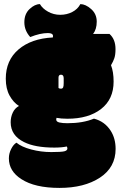

<svg xmlns="http://www.w3.org/2000/svg" viewBox="-20 -733 591 939"><path d="M291.5 -350.1Q291.5 -367.7 278.3 -367.7Q266.1 -367.7 266.1 -353V-302.7Q270 -299.3 277.8 -299.3Q285.6 -299.3 288.6 -305.2Q291.5 -311 291.5 -326.7ZM435.1 -566.9H515.6Q544.9 -541 544.9 -492.7Q544.9 -465.3 539.3 -448.7Q533.7 -432.1 522.9 -414.1Q535.6 -381.8 535.6 -334Q535.6 -247.6 474.4 -200Q413.1 -152.3 309.6 -152.3Q278.3 -152.3 256.3 -156.7Q254.9 -152.3 254.9 -148.4Q254.9 -137.7 270.3 -134Q285.6 -130.4 309.6 -130.4Q385.7 -130.4 439.5 -152.8Q492.2 -139.2 521.5 -93.3Q545.4 -55.7 545.4 -4.9Q545.4 85.4 468.8 135.7Q392.1 186 271.2 186Q150.4 186 84.5 143.1Q23.4 104 23.4 41.5Q23.4 17.6 34.7 -4.6Q45.9 -26.9 60.5 -35.2Q85 -14.6 132.6 -2Q180.2 10.7 230.5 10.7Q280.8 10.7 295.2 6.8Q309.6 2.9 309.6 -6.8Q309.6 -11.7 306.6 -16.6Q282.2 -11.2 245.6 -11.2Q151.4 -11.2 97.7 -38.1Q32.2 -70.3 32.2 -135.3Q32.2 -160.6 42.5 -182.4Q52.7 -204.1 72.8 -214.8Q45.9 -231.4 27.1 -265.1Q8.3 -298.8 8.3 -348.1Q8.3 -438 70.6 -491.2Q132.8 -544.4 238.3 -549.8Q239.3 -554.7 239.3 -556.6Q239.3 -571.3 214.4 -571.3Q176.3 -571.3 127.9 -551.8Q99.1 -583.5 99.1 -624.3Q99.1 -665 124.8 -689Q150.4 -712.9 175.3 -712.9Q187.5 -691.4 214.8 -676Q242.2 -660.6 274.4 -660.6Q306.6 -660.6 333.3 -674.3Q359.9 -688 373 -712.9Q398.4 -712.9 425.8 -688.7Q453.1 -664.6 453.1 -627.2Q453.1 -589.8 435.1 -566.9Z"/></svg>

Font: Modak
Style: Regular
Weight: 400
Version: Version 1.036;PS Version 1.000;hotconv 1.0.79;makeotf.lib2.5